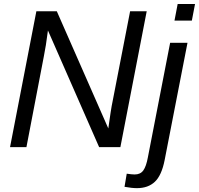

<svg xmlns="http://www.w3.org/2000/svg" viewBox="-20 -745 1007 972"><path d="M202.1 -460.4 113.8 0H30.8L164.1 -688H267.6L528.3 -94.7Q534.7 -141.1 540 -175.8Q545.4 -210.4 550.3 -233.4L638.7 -688H722.7L589.4 0H481.9L222.7 -590.8Q217.3 -549.3 212.2 -516.6Q207 -483.9 202.1 -460.4ZM967.3 -724.6 951.2 -640.6H863.3L879.4 -724.6ZM673.3 207.5Q647.5 207.5 610.4 200.7L621.6 134.3Q634.3 136.2 644.3 137.2Q654.3 138.2 662.1 138.2Q690.9 138.2 705.6 117.7Q720.2 97.2 728.5 52.2L841.3 -528.3H929.2L813.5 65.4Q798.3 142.6 764.2 175Q730 207.5 673.3 207.5Z"/></svg>

Font: Arimo
Style: Italic
Weight: 400
Italic angle: -12°
Designer: Steve Matteson
Foundry: Monotype Imaging Inc.
Version: Version 1.33